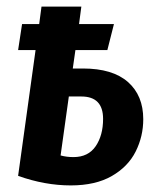

<svg xmlns="http://www.w3.org/2000/svg" viewBox="-20 -549 482 583"><path d="M415 -187Q415 -135 392 -89Q369 -43 319.5 -14.5Q270 14 195 14Q116 14 35 -15L88 -397H35L47 -476H99L106 -529H227L220 -476H326L306 -397H209L201 -341H232Q322 -341 368.5 -300Q415 -259 415 -187ZM293 -188Q293 -256 227 -256H189L164 -77Q182 -72 203 -72Q248 -72 270.5 -105Q293 -138 293 -188Z"/></svg>

Font: Fira Sans Extra Condensed Medium
Style: Italic
Weight: 500
Width: 3
Italic angle: -8°
Designer: Carrois Corporate & Edenspiekermann AG
Foundry: Carrois Corporate GbR & Edenspiekermann AG
Version: Version 4.203